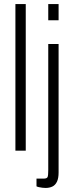

<svg xmlns="http://www.w3.org/2000/svg" viewBox="-20 -743 361 947"><path d="M56 0V-723H107V0ZM218 -643V-723H269V-643ZM205 184Q198 184 189 183Q180 182 171.5 180Q163 178 160 176V138H195Q212 138 215 129.5Q218 121 218 95V-526H269V108Q269 136 261 153Q253 170 238.5 177Q224 184 205 184Z"/></svg>

Font: Archivo ExtraCondensed ExtraLight
Style: Regular
Weight: 250
Width: 2
Designer: Hector Gatti
Foundry: Omnibus-Type
Version: Version 2.001